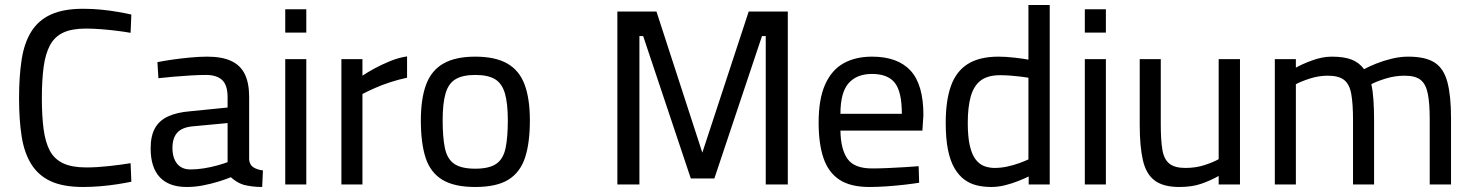

<svg xmlns="http://www.w3.org/2000/svg" viewBox="-20 -736 5873 766"><path d="M312 10Q233 10 183.5 -12.5Q134 -35 105.5 -80Q77 -125 66.5 -191Q56 -257 56 -344Q56 -432 66.5 -499Q77 -566 105.5 -611Q134 -656 184 -678.5Q234 -701 312 -701Q348 -701 383.5 -697.5Q419 -694 450.5 -688.5Q482 -683 504 -678L501 -605Q479 -609 447.5 -613Q416 -617 383 -619.5Q350 -622 323 -622Q267 -622 232.5 -606Q198 -590 179.5 -555.5Q161 -521 154 -468.5Q147 -416 147 -344Q147 -273 154 -220.5Q161 -168 179 -134.5Q197 -101 232 -84.5Q267 -68 324 -68Q366 -68 416 -73.5Q466 -79 501 -85L504 -11Q480 -6 448 -1Q416 4 380.5 7Q345 10 312 10Z M725 10Q654 10 617.5 -29Q581 -68 581 -144Q581 -194 598.5 -225Q616 -256 651.5 -272Q687 -288 738 -292L888 -307V-348Q888 -397 866 -417Q844 -437 802 -437Q776 -437 741.5 -435Q707 -433 672.5 -430Q638 -427 612 -424L608 -488Q632 -493 666.5 -498Q701 -503 738.5 -506.5Q776 -510 807 -510Q865 -510 902 -493Q939 -476 956.5 -440.5Q974 -405 974 -349V-99Q976 -78 991 -68.5Q1006 -59 1029 -56L1026 10Q1004 10 985 7.5Q966 5 951 1Q936 -4 924 -11.5Q912 -19 901 -29Q882 -21 853 -12Q824 -3 791 3.5Q758 10 725 10ZM740 -60Q766 -60 794 -64.5Q822 -69 847 -76Q872 -83 888 -89V-245L749 -232Q706 -228 687 -206.5Q668 -185 668 -146Q668 -106 686.5 -83Q705 -60 740 -60Z M1118 0V-500H1202V0ZM1118 -606V-699H1202V-606Z M1342 0V-500H1426V-434Q1445 -447 1473.5 -462.5Q1502 -478 1536 -492Q1570 -506 1604 -511V-426Q1571 -419 1537 -408Q1503 -397 1474 -384Q1445 -371 1426 -361V0Z M1876 10Q1792 10 1744.5 -19Q1697 -48 1678 -106.5Q1659 -165 1659 -256Q1659 -342 1680 -398.5Q1701 -455 1749 -482.5Q1797 -510 1876 -510Q1956 -510 2004 -482.5Q2052 -455 2073 -398.5Q2094 -342 2094 -256Q2094 -165 2074.5 -106.5Q2055 -48 2008 -19Q1961 10 1876 10ZM1876 -63Q1932 -63 1960 -82.5Q1988 -102 1997 -145Q2006 -188 2006 -256Q2006 -323 1994.5 -363Q1983 -403 1955 -420Q1927 -437 1876 -437Q1826 -437 1797.5 -420Q1769 -403 1757.5 -363Q1746 -323 1746 -256Q1746 -188 1755 -145Q1764 -102 1792 -82.5Q1820 -63 1876 -63Z M2443 0V-690H2599L2782 -127L2967 -690H3123V0H3035V-592H3020L2830 -24H2736L2546 -592H2531V0Z M3449 10Q3373 10 3329 -19Q3285 -48 3265.5 -105Q3246 -162 3246 -247Q3246 -341 3272 -399Q3298 -457 3345.5 -483.5Q3393 -510 3459 -510Q3561 -510 3612.5 -454.5Q3664 -399 3664 -277L3660 -215H3333Q3334 -141 3361 -102.5Q3388 -64 3459 -64Q3487 -64 3521 -65.5Q3555 -67 3588.5 -69Q3622 -71 3645 -73L3647 -7Q3623 -3 3588 1Q3553 5 3516.5 7.5Q3480 10 3449 10ZM3333 -282H3578Q3578 -370 3550 -405.5Q3522 -441 3459 -441Q3398 -441 3365.5 -404Q3333 -367 3333 -282Z M3935 10Q3904 10 3877 3.5Q3850 -3 3827.5 -19.5Q3805 -36 3788 -65Q3771 -94 3762 -138.5Q3753 -183 3753 -246Q3753 -335 3774 -393.5Q3795 -452 3841.5 -481Q3888 -510 3964 -510Q3992 -510 4027.5 -506Q4063 -502 4083 -498V-716H4168V0H4084V-32Q4068 -24 4043 -14Q4018 -4 3990 3Q3962 10 3935 10ZM3948 -66Q3973 -66 3998.5 -71.5Q4024 -77 4046 -85Q4068 -93 4083 -100V-426Q4071 -428 4051 -430.5Q4031 -433 4009.5 -434.5Q3988 -436 3970 -436Q3921 -436 3893 -415Q3865 -394 3853 -351.5Q3841 -309 3841 -246Q3841 -189 3849.5 -153.5Q3858 -118 3873 -99Q3888 -80 3907.5 -73Q3927 -66 3948 -66Z M4308 0V-500H4392V0ZM4308 -606V-699H4392V-606Z M4685 10Q4621 10 4586.5 -16Q4552 -42 4539.5 -97.5Q4527 -153 4527 -239V-500H4611V-240Q4611 -176 4617.5 -138Q4624 -100 4645.5 -83Q4667 -66 4709 -66Q4751 -66 4786 -77.5Q4821 -89 4842 -101V-500H4927V0H4842V-34Q4810 -16 4773 -3Q4736 10 4685 10Z M5066 0V-500H5150V-466Q5174 -480 5215 -495Q5256 -510 5293 -510Q5343 -510 5373 -498Q5403 -486 5422 -460Q5442 -471 5471 -482.5Q5500 -494 5533 -502Q5566 -510 5598 -510Q5667 -510 5703.5 -486.5Q5740 -463 5754.5 -408.5Q5769 -354 5769 -264V0H5684V-260Q5684 -323 5676.5 -361.5Q5669 -400 5648 -417Q5627 -434 5584 -434Q5545 -434 5508 -422.5Q5471 -411 5451 -400Q5457 -374 5459.5 -336.5Q5462 -299 5462 -259V0H5378V-256Q5378 -322 5371 -361Q5364 -400 5342.5 -417Q5321 -434 5277 -434Q5241 -434 5205.5 -422.5Q5170 -411 5150 -400V0Z"/></svg>

Font: Cairo Medium
Style: Regular
Weight: 500
Designer: Mohamed Gaber, Accademia di Belle Arti di Urbino
Foundry: Kief Type Foundry, Accademia di Belle Arti di Urbino
Version: Version 3.117